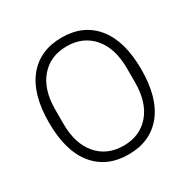

<svg xmlns="http://www.w3.org/2000/svg" viewBox="-161 -863 1019 1028"><g transform="rotate(-30 348.5 -349.0)"><path d="M349 12Q214 12 138.5 -81Q63 -174 63 -349Q63 -524 138.5 -617Q214 -710 349 -710Q483 -710 558.5 -617Q634 -524 634 -349Q634 -174 558.5 -81Q483 12 349 12ZM349 -42Q450 -42 510 -112Q570 -182 570 -305V-393Q570 -516 510 -586Q450 -656 349 -656Q247 -656 187 -586Q127 -516 127 -393V-305Q127 -182 187 -112Q247 -42 349 -42Z"/></g></svg>

Font: IBM Plex Sans Light
Style: Regular
Weight: 300
Designer: Mike Abbink, Paul van der Laan, Pieter van Rosmalen
Foundry: Bold Monday
Version: Version 3.0